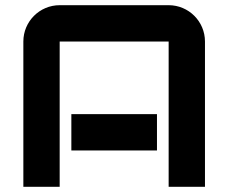

<svg xmlns="http://www.w3.org/2000/svg" viewBox="-20 -720 880 740"><path d="M70 -560V0H210V-560H630V0H770V-560C770 -637.3 707.3 -700 630 -700H210C132.7 -700 70 -637.3 70 -560ZM255 -140H585V-280H255Z"/></svg>

Font: Abstante
Style: Regular
Weight: 500
Designer: Valerio Brotto (Silverblur_type)
Version: Version 1.000;Glyphs 3.1.2 (3151)